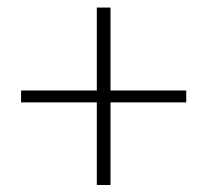

<svg xmlns="http://www.w3.org/2000/svg" viewBox="-20 -624 561 520"><path d="M242.2 -123V-346.7H37.1V-378.9H242.2V-603.5H279.3V-378.9H484.4V-346.7H279.3V-123Z"/></svg>

Font: Gen Shin Gothic ExtraLight
Style: Regular
Weight: 100
Designer: [Source Han Sans]
Ryoko NISHIZUKA  (kana & ideographs); Paul D. Hunt (Latin, Greek & Cyrillic); Wenlong ZHANG  (bopomofo
Version: Version 1.002.20150607